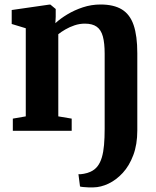

<svg xmlns="http://www.w3.org/2000/svg" viewBox="-20 -581 694 853"><path d="M395 251.5Q386 252 373.5 251.5Q361 251 350.2 250Q339.5 249 335.5 247.5L328.5 193Q336 194 352.5 191Q369 188 381 182.5Q400.5 174 413 158Q425.5 142 432.5 118.2Q439.5 94.5 442.2 63Q445 31.5 445 -8.5V-342.5Q445 -389.5 437 -419Q429 -448.5 409.8 -462.2Q390.5 -476 357 -476Q333.5 -476 311.2 -468.5Q289 -461 270.5 -450.2Q252 -439.5 239 -429V-64L298.5 -54V0H37V-54L94.5 -64V-455.5L32 -474.5V-536.5L198.5 -560.5H204L227.5 -541V-506.5L226 -478Q247.5 -498 279 -517Q310.5 -536 348.2 -548.5Q386 -561 426.5 -561Q485.5 -561 521.5 -539Q557.5 -517 573.8 -469.2Q590 -421.5 590 -344.5V-1.5Q590 61 572.2 108.2Q554.5 155.5 525.5 187Q496.5 218.5 462.2 234.8Q428 251 395 251.5Z"/></svg>

Font: Merriweather 36pt
Style: Bold
Weight: 700
Designer: Eben Sorkin
Foundry: Eben Sorkin
Version: Version 2.100